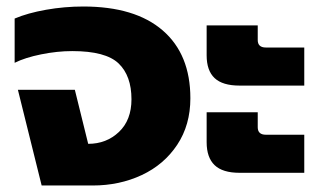

<svg xmlns="http://www.w3.org/2000/svg" viewBox="-20 -570 980 590"><path d="M35 -294H210L251 -128Q307 -128 345.5 -164.5Q384 -201 384 -265Q384 -337 344.5 -375Q305 -413 202 -413Q156 -413 106.5 -403Q57 -393 25 -377V-513Q65 -530 121.5 -540Q178 -550 236 -550Q395 -550 480 -476.5Q565 -403 565 -268Q565 -186 524.5 -125Q484 -64 415.5 -32Q347 0 265 0H108Z M615 -400V-492H772V-447Q772 -424 797 -424H915V-307H716Q664 -307 639.5 -330Q615 -353 615 -400ZM615 -133V-225H772V-179Q772 -156 797 -156H915V-39H716Q664 -39 639.5 -62.5Q615 -86 615 -133Z"/></svg>

Font: Prompt
Style: Bold
Weight: 700
Designer: Katatrad Team
Foundry: CadsonDemak
Version: Version 1.000